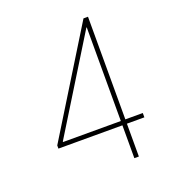

<svg xmlns="http://www.w3.org/2000/svg" viewBox="-132 -833 859 939"><g transform="rotate(-20 297.5 -364.0)"><path d="M74.2 -170.9H407.2V0H430.7V-170.9H521.5V-193.4H430.7V-727.5H407.2L74.2 -187.5ZM106.4 -193.4V-196.3L405.3 -680.7H407.2V-193.4Z"/></g></svg>

Font: Raveo Thin
Style: Regular
Weight: 100
Designer: Jakub Foglar, Rasmus Andersson (Inter)
Foundry: Jakubfoglar.com
Version: Version 1.100;Glyphs 3.2.3 (3260)